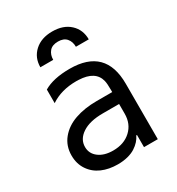

<svg xmlns="http://www.w3.org/2000/svg" viewBox="-184 -884 931 1010"><g transform="rotate(-30 281.5 -379.0)"><path d="M137.8 -636.4Q137.8 -694.6 178.1 -731.5Q218.4 -768.5 285.5 -768.5Q352.6 -768.5 392.2 -731.7Q431.8 -695 431.8 -636.4H353.7Q353.7 -667.6 336.6 -687.5Q319.6 -707.4 285.5 -707.4Q249.6 -707.4 232.8 -687.1Q215.9 -666.9 215.9 -636.4ZM236.5 9.9Q182.5 9.9 140.3 -8.5Q98 -27 72.8 -64.3Q47.6 -101.6 47.6 -152Q47.6 -210.2 81.9 -252.1Q116.1 -294 173.7 -314.3Q231.2 -334.5 305.4 -334.5H399.9V-347.3Q399.9 -386.7 395.6 -403.8Q378.6 -474.1 278.8 -478.3Q272 -478.7 264.9 -478.7Q172.6 -478.7 108.7 -435.4V-517.8Q166.9 -552.6 267 -552.6Q483.7 -552.6 483.7 -336.6V0H399.9V-73.9H395.6Q387.8 -57.2 375 -43Q362.2 -28.8 343.2 -16.5Q324.2 -4.3 296.9 2.8Q269.5 9.9 236.5 9.9ZM251.4 -65.3Q317.8 -65.3 358.8 -103.5Q399.9 -141.7 399.9 -203.1V-262.1H301.1Q221.2 -262.1 176.3 -232.2Q131.4 -202.4 131.4 -155.5Q131.4 -115.1 164.4 -90.2Q197.4 -65.3 251.4 -65.3Z"/></g></svg>

Font: TID UI
Style: Regular
Weight: 400
Designer: The TID Project Authors
Foundry: Bakken & Bæck
Version: Version 1.001;hotconv 1.0.109;makeotfexe 2.5.65596